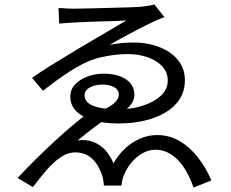

<svg xmlns="http://www.w3.org/2000/svg" viewBox="-20 -794 1040 863"><path d="M243 -758Q251 -758 262.5 -757Q274 -756 287 -755.5Q300 -755 311 -755Q319 -755 347 -755.5Q375 -756 412.5 -757Q450 -758 489.5 -759Q529 -760 560.5 -761Q592 -762 607 -763Q628 -765 646.5 -768Q665 -771 674 -774L719 -717Q701 -711 671 -697Q641 -683 606 -665Q571 -647 536 -628Q501 -609 473 -592Q500 -598 527 -600.5Q554 -603 579 -603Q643 -603 696 -582.5Q749 -562 780 -524Q811 -486 811 -434Q811 -385 787.5 -348.5Q764 -312 722 -287.5Q680 -263 626.5 -251Q573 -239 514 -239Q446 -239 397 -253.5Q348 -268 322 -295Q296 -322 296 -359Q296 -392 318 -415Q340 -438 374.5 -450.5Q409 -463 445 -463Q508 -463 546 -437.5Q584 -412 584 -369Q584 -340 561.5 -315.5Q539 -291 505 -274Q501 -273 490 -272.5Q479 -272 475 -271Q456 -260 429 -240.5Q402 -221 375.5 -200Q349 -179 329 -163Q367 -168 398 -156.5Q429 -145 452 -120.5Q475 -96 490 -60Q511 -97 541 -125.5Q571 -154 608.5 -170.5Q646 -187 685 -187Q741 -187 786.5 -160.5Q832 -134 868.5 -88Q905 -42 930 17L850 49Q820 -36 776 -78.5Q732 -121 679 -121Q649 -121 621 -105.5Q593 -90 570.5 -63Q548 -36 535 -2Q531 8 529 19.5Q527 31 526 40H447Q446 29 444.5 18Q443 7 440 -3Q423 -55 392.5 -82Q362 -109 319 -109Q284 -109 251.5 -86.5Q219 -64 188 -28Q157 8 128 47L59 6Q95 -33 138.5 -76Q182 -119 227.5 -161Q273 -203 315 -238Q357 -273 390 -295Q393 -296 402 -296Q411 -296 420.5 -296.5Q430 -297 433 -297Q458 -306 476 -317.5Q494 -329 504 -342Q514 -355 514 -369Q514 -391 492.5 -402.5Q471 -414 439 -414Q422 -414 403.5 -409Q385 -404 372.5 -393Q360 -382 360 -365Q360 -347 374.5 -333Q389 -319 423 -311Q457 -303 515 -303Q572 -303 622 -319Q672 -335 703 -363.5Q734 -392 734 -432Q734 -469 709.5 -495.5Q685 -522 644 -536.5Q603 -551 554 -551Q513 -551 463 -542.5Q413 -534 374 -517Q333 -499 283 -466Q233 -433 173 -386L124 -444Q162 -471 217 -505Q272 -539 332 -575Q392 -611 449 -644Q506 -677 548 -702Q537 -701 509 -700Q481 -699 444.5 -698Q408 -697 369.5 -695.5Q331 -694 298 -692Q265 -690 246 -688Z"/></svg>

Font: Noto Sans KR
Style: Regular
Weight: 400
Designer: Ryoko NISHIZUKA  (kana, bopomofo & ideographs); Paul D. Hunt (Latin, Greek & Cyrillic); Sandoll Communications , Soo-you
Foundry: Adobe
Version: Version 2.004-H2;hotconv 1.0.118;makeotfexe 2.5.65603